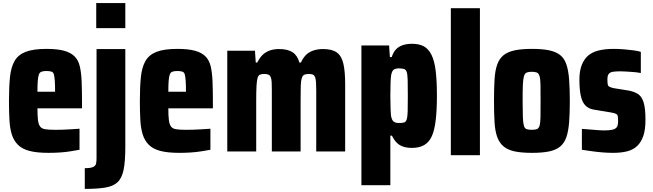

<svg xmlns="http://www.w3.org/2000/svg" viewBox="-20 -924 4218 1241"><path d="M336 -331Q336 -378 334 -404Q332 -430 328 -444Q324 -458 311 -461.5Q298 -465 280 -465Q260 -465 248 -460.5Q236 -456 231 -441.5Q226 -427 224 -400Q222 -373 222 -331ZM294 64Q218 64 170.5 51.5Q123 39 96 12Q69 -15 56.5 -54.5Q44 -94 41 -149Q38 -204 38 -271Q38 -362 44.5 -425.5Q51 -489 74 -529.5Q97 -570 146 -589Q195 -608 280 -608Q349 -608 392.5 -596.5Q436 -585 461 -560.5Q486 -536 495.5 -496.5Q505 -457 507.5 -401Q510 -345 510 -271V-224H222Q222 -176 225.5 -148Q229 -120 239.5 -106Q250 -92 273 -88.5Q296 -85 337 -85Q356 -85 379.5 -85.5Q403 -86 432.5 -88Q462 -90 494 -92V44Q471 48 438.5 53.5Q406 59 368.5 61.5Q331 64 294 64Z M528 297V163Q565 163 581.5 155.5Q598 148 601 133Q604 118 604 97V-607H790V26Q790 119 779 173Q768 227 740 253.5Q712 280 660 288.5Q608 297 528 297ZM602 -742V-904H790V-742Z M1182 -331Q1182 -378 1180 -404Q1178 -430 1174 -444Q1170 -458 1157 -461.5Q1144 -465 1126 -465Q1106 -465 1094 -460.5Q1082 -456 1077 -441.5Q1072 -427 1070 -400Q1068 -373 1068 -331ZM1140 64Q1064 64 1016.5 51.5Q969 39 942 12Q915 -15 902.5 -54.5Q890 -94 887 -149Q884 -204 884 -271Q884 -362 890.5 -425.5Q897 -489 920 -529.5Q943 -570 992 -589Q1041 -608 1126 -608Q1195 -608 1238.5 -596.5Q1282 -585 1307 -560.5Q1332 -536 1341.5 -496.5Q1351 -457 1353.5 -401Q1356 -345 1356 -271V-224H1068Q1068 -176 1071.5 -148Q1075 -120 1085.5 -106Q1096 -92 1119 -88.5Q1142 -85 1183 -85Q1202 -85 1225.5 -85.5Q1249 -86 1278.5 -88Q1308 -90 1340 -92V44Q1317 48 1284.5 53.5Q1252 59 1214.5 61.5Q1177 64 1140 64Z M1449 55V-596H1628L1633 -520H1643Q1658 -550 1676.5 -568.5Q1695 -587 1722 -597Q1749 -607 1784 -607Q1840 -607 1871.5 -586Q1903 -565 1915 -520H1925Q1940 -552 1959.5 -570.5Q1979 -589 2007 -598Q2035 -607 2068 -607Q2127 -607 2157.5 -584.5Q2188 -562 2199.5 -512Q2211 -462 2211 -380V55H2024V-341Q2024 -373 2022.5 -393.5Q2021 -414 2016.5 -425.5Q2012 -437 2003 -441.5Q1994 -446 1976 -446Q1958 -446 1947 -441Q1936 -436 1930.5 -419Q1925 -402 1924 -369Q1923 -336 1923 -277V55H1737V-341Q1737 -373 1736 -393Q1735 -413 1730 -425Q1725 -437 1715 -441.5Q1705 -446 1688 -446Q1670 -446 1659.5 -441Q1649 -436 1644.5 -419Q1640 -402 1638 -369Q1636 -336 1636 -277V55Z M2558 -129Q2579 -129 2591 -132Q2603 -135 2608.5 -151.5Q2614 -168 2615 -203.5Q2616 -239 2616 -305Q2616 -370 2615 -406Q2614 -442 2609 -458Q2604 -474 2591.5 -478Q2579 -482 2558 -482Q2536 -482 2524.5 -473.5Q2513 -465 2508 -437Q2506 -425 2504.5 -392.5Q2503 -360 2503 -305Q2503 -252 2504.5 -220.5Q2506 -189 2507 -178Q2512 -148 2524 -138.5Q2536 -129 2558 -129ZM2316 273V-630H2495L2500 -555H2512Q2522 -587 2540 -605.5Q2558 -624 2584.5 -632.5Q2611 -641 2642 -641Q2689 -641 2719.5 -624.5Q2750 -608 2769 -569.5Q2788 -531 2796 -466.5Q2804 -402 2804 -306Q2804 -214 2796.5 -149Q2789 -84 2771.5 -44.5Q2754 -5 2722 13.5Q2690 32 2642 32Q2611 32 2585.5 23.5Q2560 15 2543 -3Q2526 -21 2513 -47H2503V273Z M2894 79V-871H3082V79Z M3417 -85Q3439 -85 3450.5 -89.5Q3462 -94 3467.5 -112Q3473 -130 3473.5 -168.5Q3474 -207 3474 -272Q3474 -338 3473.5 -375Q3473 -412 3467.5 -431Q3462 -450 3450.5 -455Q3439 -460 3417 -460Q3396 -460 3384 -455Q3372 -450 3366.5 -431Q3361 -412 3359.5 -375Q3358 -338 3358 -272Q3358 -207 3359.5 -168.5Q3361 -130 3366 -112Q3371 -94 3383.5 -89.5Q3396 -85 3417 -85ZM3419 64Q3351 64 3306.5 54.5Q3262 45 3235 22.5Q3208 0 3194 -38Q3180 -76 3176.5 -134Q3173 -192 3173 -272Q3173 -352 3176.5 -410.5Q3180 -469 3194 -507.5Q3208 -546 3235 -567.5Q3262 -589 3306.5 -598.5Q3351 -608 3419 -608Q3486 -608 3530.5 -598.5Q3575 -589 3601.5 -567.5Q3628 -546 3641 -507.5Q3654 -469 3658.5 -410.5Q3663 -352 3663 -272Q3663 -192 3658.5 -134Q3654 -76 3641 -38Q3628 0 3601.5 22.5Q3575 45 3530.5 54.5Q3486 64 3419 64Z M3942 64Q3910 64 3873.5 61Q3837 58 3802 53Q3767 48 3741 44V-91Q3762 -90 3780.5 -88Q3799 -86 3816.5 -85Q3834 -84 3850.5 -82.5Q3867 -81 3881 -81Q3918 -81 3938 -85.5Q3958 -90 3966.5 -102Q3975 -114 3975 -139Q3975 -162 3973 -173Q3971 -184 3959.5 -189Q3948 -194 3924 -198L3815 -216Q3783 -222 3763 -243Q3743 -264 3734 -305Q3725 -346 3725 -410Q3725 -465 3740 -503.5Q3755 -542 3782 -565Q3809 -588 3850.5 -598Q3892 -608 3946 -608Q3976 -608 4009 -605.5Q4042 -603 4072 -599Q4102 -595 4122 -589V-452Q4096 -457 4072.5 -458.5Q4049 -460 4028 -461.5Q4007 -463 3990 -463Q3959 -463 3941 -460Q3923 -457 3914.5 -446Q3906 -435 3906 -411Q3906 -390 3908 -379Q3910 -368 3919.5 -363Q3929 -358 3948 -354L4041 -339Q4077 -333 4102.5 -317Q4128 -301 4140 -262.5Q4152 -224 4152 -150Q4152 -87 4138.5 -46.5Q4125 -6 4099 19Q4073 44 4034 54Q3995 64 3942 64Z"/></svg>

Font: Farlight84_Sys_V01
Style: Bold
Weight: 700
Designer: Monotype Design Team, Nadine Chahine and Nizar Qandah
Foundry: Monotype Imaging Inc.
Version: Version 2.004;October 31, 2024;FontCreator 14.0.0.2814 64-bi